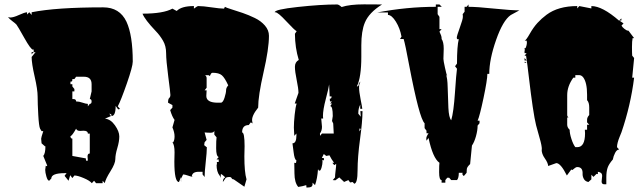

<svg xmlns="http://www.w3.org/2000/svg" viewBox="-20 -766 2936 877"><path d="M124.5 -710Q235.8 -732.4 451.7 -732.4Q526.4 -732.4 557.6 -667Q586.4 -605 586.4 -484.4Q586.4 -462.4 559.6 -385.3Q532.7 -308.1 518.1 -280.3L528.3 -268.1L519.5 -266.6L508.3 -282.2Q508.3 -235.8 488.8 -235.8L489.3 -240.7Q489.3 -242.2 486.1 -244.4Q482.9 -246.6 480 -246.6H479.5L486.8 -235.8L459.5 -224.1Q485.4 -221.7 505.1 -193.6Q524.9 -165.5 524.9 -142.8Q524.9 -120.1 515.9 -89.8Q506.8 -59.6 506.8 -39.3Q506.8 -19 484.6 16.1Q462.4 51.3 458.5 70.3L448.7 59.6V70.8H418.9L409.7 59.6L399.4 70.8Q390.1 59.1 362.3 47.4Q334.5 35.6 319.8 35.6L310.5 47.4L300.8 34.2L293 59.6L274.9 37.1L284.2 24.9H275.9Q214.4 24.9 214.4 49.3L204.6 59.6Q197.3 59.1 191.9 40.3Q186.5 21.5 186.5 9.8L189 -9.3L192.9 -6.8L195.8 -9.3L177.7 -53.7Q187.5 -64.9 187.5 -98.6L186 -97.2L169.9 -111.3L168 -132.3Q168 -137.7 177.7 -167H169.9L163.1 -178.2Q157.7 -189.5 154.8 -241.2Q151.9 -293 151.9 -325Q151.9 -356.9 138.2 -416.5Q124.5 -476.1 124.5 -505.9L142.6 -528.3L133.8 -526.9V-540.5L130.9 -539.1Q121.1 -539.1 90.6 -593.5Q60.1 -647.9 55.2 -653.6Q50.3 -659.2 36.4 -669.4Q22.5 -679.7 16.6 -688L26.4 -686Q41.5 -686 66.4 -697.5Q91.3 -709 103.5 -710V-699.7L113.8 -710L124.5 -697.8ZM398.4 -381.3Q398.4 -415.5 363.3 -415.5H327.6L319.8 -404.8H310.5Q310.5 -397 309.1 -395Q307.6 -393.1 301.8 -393.1V-381.3H310.5V-371.1L319.8 -359.4V-348.6H310.5V-313.5H315.4Q327.6 -313.5 327.6 -302.7Q340.8 -302.7 356.9 -297.1Q373 -291.5 381.3 -291.5V-280.3L390.1 -291.5Q398.4 -291.5 398.4 -302.5Q398.4 -313.5 390.1 -313.5L398.4 -348.6ZM381.3 -31.7 379.9 -51.8Q379.9 -64.9 390.1 -64.9V-155.8H381.3Q381.3 -168.9 361.3 -168.9L346.2 -168Q331.1 -168 327.6 -178.2Q308.6 -144.5 301.8 -144.5Q301.8 -132.8 310.5 -132.8V-53.7L372.1 -42.5Q372.1 -31.7 374.5 -30.8Q374.5 -32.7 377 -32.7ZM124.5 -517.6V-528.3Q130.9 -528.3 133.8 -526.9Q128.9 -524.4 124.5 -517.6Z M971.2 -16.6 970.2 -22.5Q970.2 -24.9 971.2 -25.9H979V-37.6H969.2L979 -48.8Q967.3 -52.2 967.3 -89.1Q967.3 -126 969.2 -138.7L959 -150.9V-168.9Q956.5 -159.7 942.1 -159.7Q927.7 -159.7 914.6 -161.1L923.8 -127L914.6 -116.2L912.6 -103L923.8 -93.8H924.8Q924.8 -71.3 919.7 -25.6Q914.6 20 914.6 42.5L905.3 30.8V18.6H888.2Q856.9 18.6 856 41Q850.1 40 836.9 35.4Q823.7 30.8 816.4 30.8L807.1 50.3V42.5L797.4 65.4Q776.4 65.4 776.4 -27.8L777.3 -70.3Q777.3 -104 767.6 -116.2H771Q777.3 -125 777.3 -143.3Q777.3 -161.6 767.6 -184.1L777.3 -218.3Q766.1 -232.9 757.3 -263.2L767.6 -274.4V-286.1L747.6 -296.9Q747.6 -314 752.9 -318.4Q758.3 -322.8 758.3 -332.5Q758.3 -342.3 748.5 -416.5Q738.8 -490.7 738.8 -523.2Q738.8 -555.7 724.6 -580.1Q710.4 -604.5 692.4 -623Q641.1 -676.8 630.9 -703.6Q726.1 -703.6 767.6 -726.6L787.1 -715.8Q808.6 -738.3 865.7 -738.3V-726.6Q881.3 -738.3 885.3 -738.3Q907.2 -738.3 946.3 -732.4Q985.4 -726.6 1003.4 -726.6L1007.3 -734.9Q1012.7 -731 1036.9 -723.6Q1061 -716.3 1088.6 -706.8Q1116.2 -697.3 1144 -683.8Q1171.9 -670.4 1190.2 -649.2Q1208.5 -627.9 1208.5 -602.5Q1208.5 -543.5 1183.8 -435.8Q1159.2 -328.1 1159.2 -274.4Q1126.5 -233.9 1132.3 -210.4Q1132.3 -205.6 1134.8 -202.1L1125.5 -207L1116.2 -194.8Q1085.9 -194.8 1085.9 -161.1Q1097.2 -161.1 1097.2 -98.1L1096.2 -51.8Q1096.2 20 1106 53.2L1096.2 86.9L1047.4 53.2Q1040.5 53.2 1038.1 47.9Q1035.6 42.5 1027.8 42.5Q1020 42.5 1015.6 44.2Q1011.2 45.9 1009.8 48.1Q1008.3 50.3 1004.9 55.7Q1001.5 61 998 65.4Q998 48.8 1008.8 44.4Q1008.8 43 991.7 29.3L988.3 30.8V47.4Q987.8 41.5 982.9 35.6Q969.2 19 969.2 -14.2Q971.2 -14.2 971.2 -16.6ZM923.8 -353.5 922.4 -327.6Q922.4 -296.9 975.1 -296.9H988.3Q998.5 -296.9 1005.6 -319.6Q1012.7 -342.3 1012.7 -353.8Q1012.7 -365.2 1022.5 -376Q1006.8 -410.6 993.4 -422.1Q980 -433.6 951.2 -433.6Q945.3 -433.6 942.1 -426.3Q939 -418.9 938 -418.9L933.1 -422.4H916Q918.9 -421.9 921.4 -417.7Q923.8 -413.6 923.8 -409.7V-365.2L914.6 -353.5ZM807.1 65.4Q806.2 62 806.2 56.9Q806.2 51.8 807.1 50.3ZM856 41 862.8 42.5H856Z M1630.4 -559.1V-506.8Q1630.4 -412.6 1609.9 -371.1Q1619.1 -371.1 1619.1 -382.3V-386.2L1627.9 -393.6Q1620.1 -385.7 1620.1 -366.9Q1620.1 -348.1 1627.2 -312Q1634.3 -275.9 1634.8 -269H1625.5V-288.1Q1616.7 -270.5 1616.7 -251.5V-246.6L1627.9 -232.9L1626 -258.3H1635.7V-254.4Q1635.7 -212.9 1624.5 -130.1Q1613.3 -47.4 1613.3 12Q1613.3 71.3 1598.1 73.2L1590.8 65.4L1579.1 67.4L1571.3 56.6L1549.8 65.9L1551.3 64.5L1529.8 44.4L1511.7 57.6L1500 56.6L1510.3 44.4Q1510.3 34.2 1512.9 13.7Q1515.6 -6.8 1515.6 -17.6L1506.8 -11.7L1498 -22.5H1505.9Q1493.7 -38.6 1484.9 -56.6L1470.2 -53.7L1459 -62.5L1450.2 -44.4H1459L1460 -33.7L1452.6 -35.2L1453.1 -26.9Q1453.1 -16.6 1449 -1.5Q1444.8 13.7 1439.7 13.7Q1434.6 13.7 1432.6 5.9Q1429.7 49.8 1418.9 79.6L1407.7 68.4V75.2Q1407.7 83 1402.3 86.9Q1395.5 90.8 1379.9 90.8L1378.9 79.6Q1364.7 84.5 1342.3 87.9Q1325.2 67.9 1325 25.9Q1324.7 -16.1 1324.2 -22.5L1332 -21.5L1334 -33.7Q1325.2 -36.1 1321 -72Q1316.9 -107.9 1315.9 -111.3Q1334 -111.3 1334 -147.5V-156.2L1324.2 -145.5L1322.3 -183.1Q1322.3 -206.1 1325.9 -241.7Q1329.6 -277.3 1335 -293H1326.2L1343.3 -341.8Q1343.3 -361.3 1335.2 -400.4Q1327.1 -439.5 1327.1 -460.9Q1327.1 -482.4 1344.7 -492.2Q1327.6 -547.4 1327.1 -611.8L1335 -623.5Q1326.2 -627.4 1287.8 -668.7Q1249.5 -710 1237.8 -710H1234.9Q1234.9 -722.7 1339.8 -734.1Q1444.8 -745.6 1520 -745.6Q1527.3 -745.6 1540.5 -733.9Q1577.1 -746.1 1642.6 -746.1L1725.1 -745.6Q1665 -708 1646.5 -662.6Q1630.4 -624 1630.4 -559.1ZM1455.1 -235.8 1456.1 -224.6H1447.3L1450.7 -187Q1450.7 -168.9 1441.4 -156.2L1441.9 -145.5L1450.7 -156.2H1504.4L1502 -202.1L1496.6 -213.4L1500 -235.8Q1500 -281.2 1488.3 -281.2L1496.6 -293H1488.3L1495.6 -302.7H1487.3L1486.3 -314.9Q1494.6 -314.9 1494.6 -325.7H1485.8L1483.4 -380.4Q1481 -362.3 1468 -313.2Q1455.1 -264.2 1455.1 -235.8ZM1627 -177.2 1622.6 -179.2Q1621.6 -179.2 1621.6 -173.3V-165.5Q1621.6 -166.5 1628.9 -178.2Q1627.9 -177.2 1627 -177.2ZM1601.1 75.7 1596.2 73.2ZM1548.8 67.4Q1548.8 65.9 1549.8 65.9Z M2135.7 -101.1 2127.4 -16.6Q2113.3 -3.4 2112.3 5.9Q2111.3 15.1 2111.3 23.4L2102.1 34.2Q2101.6 34.7 2101.1 35.2Q2098.6 39.6 2095.2 35.2Q2091.8 30.8 2091.8 28.6Q2091.8 26.4 2093.3 23.4H2075.7Q2075.7 47.4 2067.4 56.6H2041L2031.7 45.9H2022.9L2014.2 56.6V68.4H1997.1V56.6Q1985.8 56.6 1985.8 20.8Q1985.8 -15.1 1987.3 -22.5Q1957 -43.5 1937.5 -135.7L1928.2 -123.5Q1927.2 -125.5 1927.2 -134Q1927.2 -142.6 1937.5 -157.2H1928.2V-168.9L1919.4 -180.7V-203.1Q1895.5 -224.1 1848.6 -469.7Q1831.1 -564 1823.7 -587.9H1807.1L1814 -598.6Q1807.1 -636.7 1788.3 -667Q1769.5 -697.3 1752 -697.8V-709H1703.1Q1838.4 -734.9 1970.7 -734.9V-745.6H1987.3L1998 -734.9H1979V-701.2L1987.3 -689V-632.8H1997.1L1987.3 -621.6Q1997.1 -602.1 1997.1 -591.8V-587.9Q2006.8 -574.7 2006.8 -543L2005.4 -497.1Q2005.4 -488.8 2012.5 -456.8Q2019.5 -424.8 2022.9 -417.5L2016.6 -425.8Q2023.9 -412.6 2024.9 -365.5Q2025.9 -318.4 2028.1 -273.4Q2030.3 -228.5 2041 -216.8Q2052.2 -254.4 2058.1 -342.3Q2064 -430.2 2067.4 -452.1L2058.6 -463.4L2067.4 -475.6Q2067.4 -555.2 2075.7 -587.9Q2074.2 -586.4 2072.8 -586.4Q2066.4 -586.4 2066.4 -594Q2066.4 -601.6 2080.3 -639.9Q2094.2 -678.2 2094.2 -688.7Q2094.2 -699.2 2093.3 -701.2L2102.1 -712.4V-734.9H2111.3L2120.1 -745.6V-734.9Q2158.7 -734.9 2236.1 -726.8Q2313.5 -718.8 2352.5 -718.8L2313 -697.3Q2277.3 -672.9 2246.1 -583.7Q2214.8 -494.6 2214.8 -428.7H2206.1Q2206.1 -401.4 2188.5 -318.1Q2170.9 -234.9 2161.6 -214.8H2170.4V-203.1L2161.6 -192.4Q2161.6 -170.9 2154.1 -143.8Q2146.5 -116.7 2135.7 -101.1Z M2569.3 35.6Q2541 -21 2521 -21Q2520 -21 2483.9 -7.8Q2482.9 -22.5 2468.5 -42.7Q2454.1 -63 2454.1 -83H2455.1Q2455.1 -100.6 2445.3 -133.8Q2435.5 -167 2428.7 -193.8Q2421.9 -220.7 2413.3 -278.3Q2404.8 -335.9 2396.7 -405.5Q2388.7 -475.1 2382.8 -512.7L2379.4 -510.7L2376 -511.7L2385.7 -523.4H2376V-535.6H2377.4L2376 -546.9L2380.4 -545.9Q2386.7 -559.6 2386.7 -572.3L2385.7 -580.1H2376.5Q2383.3 -582.5 2399.9 -611.8Q2416.5 -641.1 2435.1 -661.4Q2453.6 -681.6 2476.6 -698.7Q2529.8 -738.3 2616.7 -738.3V-727.5L2626 -738.3L2681.2 -727.5V-738.3Q2731.4 -738.3 2808.1 -671.4L2817.9 -682.1L2818.8 -673.3L2810.1 -671.4L2828.1 -659.2L2818.8 -648.9Q2821.8 -642.6 2832 -634.3Q2842.3 -626 2848.6 -626H2850.6L2876.5 -591.8H2869.6Q2866.7 -579.1 2866.7 -551.3Q2866.7 -523.4 2867.7 -511.7L2876.5 -501L2867.7 -411.1H2876.5Q2860.8 -285.2 2818.8 -162.1Q2816.9 -156.7 2810.5 -141.6Q2798.3 -111.8 2798.3 -93.8L2808.1 -83Q2797.4 -83 2789.6 -67.6Q2781.7 -52.2 2779.3 -37.6Q2760.7 -16.1 2755.1 1Q2749.5 18.1 2749.5 44.4V75.7H2739.7Q2728 75.7 2728 62.5L2730.5 37.1Q2730.5 21 2710.9 18.6V29.3L2704.6 28.3L2690.9 42L2681.2 32.2V53.2L2667.5 65.4Q2652.8 62.5 2646.7 51Q2640.6 39.6 2641.1 27.8Q2642.6 -2.9 2616.7 -2.9Q2610.4 -2.9 2602.8 3.9Q2595.2 10.7 2593.5 10.7Q2591.8 10.7 2589.8 7.8ZM2616.7 -93.8Q2652.3 -93.8 2652.3 -157.2Q2652.3 -168 2651.4 -173.3H2661.6V-196.3H2671.4L2661.6 -207V-219.2Q2661.6 -230 2671.4 -240.7V-275.4Q2671.4 -297.9 2661.6 -308.6V-333.5Q2661.6 -389.6 2643.6 -413.1Q2635.7 -422.9 2625 -422.9H2607.9V-411.1H2598.6Q2570.8 -372.1 2570.8 -331.5V-240.7Q2570.8 -234.4 2576.7 -229.5H2570.8V-196.3Q2570.8 -183.6 2582 -173.3Q2582 -156.2 2590.1 -131.3Q2598.1 -106.4 2607.9 -93.8ZM2385.7 -489.7H2376V-501ZM2385.7 -479H2376L2377.4 -484.4Z"/></svg>

Font: Butcherman Caps
Style: Regular
Weight: 400
Version: Version 001.003